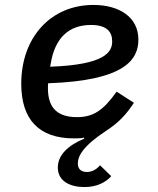

<svg xmlns="http://www.w3.org/2000/svg" viewBox="-20 -548 640 777"><path d="M348 -447C411 -447 434 -420 434 -381C434 -338 407 -286 183 -278L185 -289C202 -396 260 -447 348 -447ZM322 209C373 209 409 189 430 165L385 121C368 140 350 148 331 148C311 148 295 138 295 114C295 83 316 43 410 -19C461 -52 491 -85 522 -132L452 -177C397 -100 357 -74 291 -74C199 -74 174 -126 174 -191C174 -200 174 -206 175 -211C491 -222 540 -310 540 -388C540 -480 461 -528 358 -528C186 -528 66 -397 66 -209C66 -64 138 12 279 12C294 12 309 12 320 9L321 13C256 40 214 79 214 130C214 185 263 209 322 209Z"/></svg>

Font: IBM Mono Medium
Style: Italic
Weight: 500
Italic angle: -9°
Monospace: yes
Designer: Mike Abbink, Paul van der Laan, Pieter van Rosmalen
Foundry: Bold Monday
Version: Version 2.3